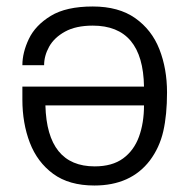

<svg xmlns="http://www.w3.org/2000/svg" viewBox="-20 -557 584 592"><path d="M271 15Q193 15 144 -21Q95 -57 72 -117Q49 -177 49 -250V-290H424Q421 -478 266 -478Q214 -478 180.5 -459.5Q147 -441 131.5 -413Q116 -385 116 -356H49Q49 -395 69 -437Q89 -479 136.5 -508Q184 -537 266 -537Q346 -537 397 -501Q448 -465 471.5 -405Q495 -345 495 -272Q495 -203 483.5 -152.5Q472 -102 442 -62Q383 15 271 15ZM272 -44Q326 -44 359.5 -68.5Q393 -93 408.5 -135.5Q424 -178 424 -232H120Q125 -44 272 -44Z"/></svg>

Font: Tanohe Sans
Style: Regular
Weight: 400
Designer: Village Type and Design LLC & Cristiano Sobral
Foundry: Cooper Hewitt Smithsonian Design Museum
Version: Version 1.00;September 29, 2021;FontCreator 13.0.0.2655 64-b